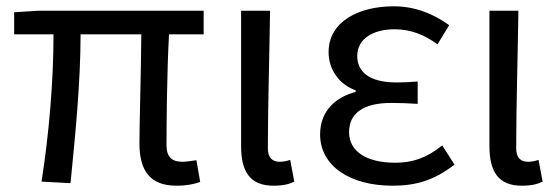

<svg xmlns="http://www.w3.org/2000/svg" viewBox="-20 -577 1775 610"><path d="M541 13C573 13 597 8 616 1L604 -68C583 -65 570 -63 560 -63C526 -63 509 -78 509 -116C509 -169 510 -344 517 -468H627V-543H103L25 -538V-468H150C150 -321 136 -153 112 0L204 5C219 -146 236 -315 236 -468H429C428 -348 423 -179 423 -122C423 -34 457 13 541 13Z M849 13C880 13 899 8 915 0L902 -69C890 -65 879 -63 869 -63C846 -63 831 -75 831 -106C831 -237 836 -396 838 -543H746V-113C746 -32 774 13 849 13Z M1227 13C1302 13 1359 -4 1424 -54L1385 -115C1334 -74 1289 -60 1236 -60C1143 -60 1089 -97 1089 -157C1089 -217 1134 -250 1223 -250C1250 -250 1276 -249 1307 -247V-318C1281 -316 1261 -315 1240 -315C1152 -315 1115 -350 1115 -399C1115 -455 1167 -484 1234 -484C1284 -484 1328 -467 1370 -436L1407 -497C1356 -534 1297 -557 1231 -557C1120 -557 1024 -509 1024 -411C1024 -360 1054 -310 1110 -290V-285C1049 -269 997 -227 997 -150C997 -49 1093 13 1227 13Z M1638 13C1669 13 1688 8 1704 0L1691 -69C1679 -65 1668 -63 1658 -63C1635 -63 1620 -75 1620 -106C1620 -237 1625 -396 1627 -543H1535V-113C1535 -32 1563 13 1638 13Z"/></svg>

Font: Noto Sans Mono CJK JP Regular
Style: Regular
Weight: 400
Designer: Ryoko NISHIZUKA (kana & ideographs); Paul D. Hunt (Latin, Greek & Cyrillic); Wenlong ZHANG (bopomofo); Sandoll Communica
Foundry: Adobe Systems Incorporated
Version: Version 1.004;PS 1.004;hotconv 1.0.82;makeotf.lib2.5.63406